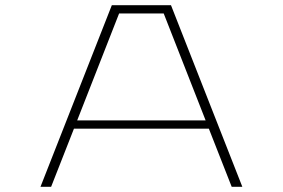

<svg xmlns="http://www.w3.org/2000/svg" viewBox="-20 -720 1090 740"><path d="M873 0 785 -224H265L177 0H136L411 -700H639L914 0ZM439 -668 277.5 -256H772.5L611 -668Z"/></svg>

Font: League Mono Extended Thin
Style: Regular
Weight: 100
Width: 9
Designer: Tyler Finck
Foundry: The League of Moveable Type / Tyler Finck
Version: Version 2.210